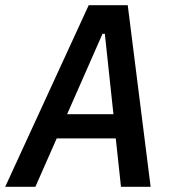

<svg xmlns="http://www.w3.org/2000/svg" viewBox="-41 -718 661 738"><path d="M424 0 404 -186H177L95 0H-21L300 -698H450L538 0ZM362 -588H353L217 -279H395Z"/></svg>

Font: IBM Plex Mono Medium
Style: Italic
Weight: 500
Italic angle: -9°
Monospace: yes
Designer: Mike Abbink, Paul van der Laan, Pieter van Rosmalen
Foundry: Bold Monday
Version: Version 2.3